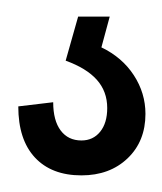

<svg xmlns="http://www.w3.org/2000/svg" viewBox="-20 -20 195 231"><path d="M78 191Q42 191 22 169.5Q2 148 2 108L44 103Q44 125 53 137Q62 149 78 149Q92 149 100.5 138.5Q109 128 109 110Q109 90 96.5 76Q84 62 59 53L74 0H112L102 37Q127 49 141 70.5Q155 92 155 117Q155 150 133.5 170.5Q112 191 78 191Z"/></svg>

Font: Pathway Extreme SemiCondensed ExtraLight
Style: Regular
Weight: 250
Width: 4
Version: Version 1.001;gftools[0.9.26]